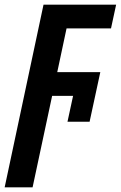

<svg xmlns="http://www.w3.org/2000/svg" viewBox="-74 -565 519 825"><path d="M-54 240H66L150 -153H240L216 -42H311L357 -255H172L212 -443H403L425 -545H113Z"/></svg>

Font: Noto Sans ExtraCondensed
Style: Bold Italic
Weight: 700
Width: 2
Italic angle: -12°
Designer: Monotype Design Team
Foundry: Monotype Imaging Inc.
Version: Version 2.013